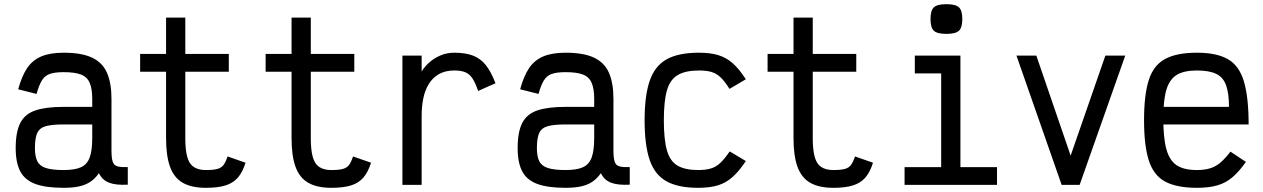

<svg xmlns="http://www.w3.org/2000/svg" viewBox="-20 -884 6040 918"><path d="M284 14Q199 14 149 -4.5Q99 -23 77 -64.5Q55 -106 55 -176Q55 -253 77 -296Q99 -339 149 -356Q199 -373 284 -373H421V-411Q421 -459 409 -487.5Q397 -516 367.5 -527.5Q338 -539 284 -539Q242 -539 218 -530.5Q194 -522 180 -499Q166 -476 155 -435L67 -457Q84 -520 109.5 -558Q135 -596 177 -614Q219 -632 284 -632Q370 -632 420 -608.5Q470 -585 491.5 -536Q513 -487 513 -411V-166Q513 -128 519 -110.5Q525 -93 542 -88.5Q559 -84 591 -85V-1Q534 2 501.5 -10.5Q469 -23 453 -56Q435 -30 411.5 -14.5Q388 1 357 7.5Q326 14 284 14ZM284 -71Q338 -71 367.5 -84.5Q397 -98 409 -131.5Q421 -165 421 -224V-289H284Q230 -289 200 -281Q170 -273 158.5 -249Q147 -225 147 -176Q147 -136 158.5 -113Q170 -90 200 -80.5Q230 -71 284 -71Z M965 14Q896 14 854 -10Q812 -34 793 -86.5Q774 -139 774 -223V-541H650V-626H774V-800H866V-626H1074V-541H866V-223Q866 -138 888 -104.5Q910 -71 965 -71Q1001 -71 1020 -76.5Q1039 -82 1049 -95.5Q1059 -109 1068 -136L1154 -106Q1140 -61 1117.5 -35Q1095 -9 1058.5 2.5Q1022 14 965 14Z M1565 14Q1496 14 1454 -10Q1412 -34 1393 -86.5Q1374 -139 1374 -223V-541H1250V-626H1374V-800H1466V-626H1674V-541H1466V-223Q1466 -138 1488 -104.5Q1510 -71 1565 -71Q1601 -71 1620 -76.5Q1639 -82 1649 -95.5Q1659 -109 1668 -136L1754 -106Q1740 -61 1717.5 -35Q1695 -9 1658.5 2.5Q1622 14 1565 14Z M1904 0V-618H1996V-542Q2009 -564 2031.5 -584.5Q2054 -605 2085 -618.5Q2116 -632 2152 -632Q2206 -632 2242 -618Q2278 -604 2303 -572.5Q2328 -541 2349 -486L2266 -449Q2253 -488 2239 -509Q2225 -530 2205 -538.5Q2185 -547 2152 -547Q2108 -547 2077.5 -529Q2047 -511 2029 -480.5Q2011 -450 2003.5 -411.5Q1996 -373 1996 -332V0Z M2684 14Q2599 14 2549 -4.5Q2499 -23 2477 -64.5Q2455 -106 2455 -176Q2455 -253 2477 -296Q2499 -339 2549 -356Q2599 -373 2684 -373H2821V-411Q2821 -459 2809 -487.5Q2797 -516 2767.5 -527.5Q2738 -539 2684 -539Q2642 -539 2618 -530.5Q2594 -522 2580 -499Q2566 -476 2555 -435L2467 -457Q2484 -520 2509.5 -558Q2535 -596 2577 -614Q2619 -632 2684 -632Q2770 -632 2820 -608.5Q2870 -585 2891.5 -536Q2913 -487 2913 -411V-166Q2913 -128 2919 -110.5Q2925 -93 2942 -88.5Q2959 -84 2991 -85V-1Q2934 2 2901.5 -10.5Q2869 -23 2853 -56Q2835 -30 2811.5 -14.5Q2788 1 2757 7.5Q2726 14 2684 14ZM2684 -71Q2738 -71 2767.5 -84.5Q2797 -98 2809 -131.5Q2821 -165 2821 -224V-289H2684Q2630 -289 2600 -281Q2570 -273 2558.5 -249Q2547 -225 2547 -176Q2547 -136 2558.5 -113Q2570 -90 2600 -80.5Q2630 -71 2684 -71Z M3318 14Q3222 14 3166 -17.5Q3110 -49 3086 -120Q3062 -191 3062 -309Q3062 -427 3086.5 -498Q3111 -569 3167.5 -600.5Q3224 -632 3322 -632Q3377 -632 3415.5 -620Q3454 -608 3484.5 -580.5Q3515 -553 3546 -505L3468 -459Q3446 -494 3426.5 -513Q3407 -532 3383 -539.5Q3359 -547 3322 -547Q3258 -547 3221 -525.5Q3184 -504 3169 -452.5Q3154 -401 3154 -309Q3154 -218 3168.5 -166Q3183 -114 3219 -92.5Q3255 -71 3318 -71Q3354 -71 3379 -78.5Q3404 -86 3424.5 -105.5Q3445 -125 3469 -160L3546 -114Q3515 -67 3483.5 -38.5Q3452 -10 3413 2Q3374 14 3318 14Z M3965 14Q3896 14 3854 -10Q3812 -34 3793 -86.5Q3774 -139 3774 -223V-541H3650V-626H3774V-800H3866V-626H4074V-541H3866V-223Q3866 -138 3888 -104.5Q3910 -71 3965 -71Q4001 -71 4020 -76.5Q4039 -82 4049 -95.5Q4059 -109 4068 -136L4154 -106Q4140 -61 4117.5 -35Q4095 -9 4058.5 2.5Q4022 14 3965 14Z M4480 0V-591L4538 -533H4354V-618H4572V0ZM4305 0V-85H4747V0ZM4505 -722Q4461 -722 4445 -737Q4429 -752 4429 -793Q4429 -834 4445 -849Q4461 -864 4505 -864Q4549 -864 4565 -849Q4581 -834 4581 -793Q4581 -752 4565 -737Q4549 -722 4505 -722Z M5056 0 4840 -618H4935L5099 -140L5265 -618H5360L5142 0Z M5703 14Q5607 14 5551.5 -15.5Q5496 -45 5473 -116Q5450 -187 5450 -309Q5450 -432 5473 -502.5Q5496 -573 5551.5 -602.5Q5607 -632 5703 -632Q5797 -632 5851 -601Q5905 -570 5927.5 -494.5Q5950 -419 5950 -289H5479V-373H5856Q5856 -439 5842 -477Q5828 -515 5794.5 -531Q5761 -547 5703 -547Q5641 -547 5606.5 -526Q5572 -505 5557 -455.5Q5542 -406 5542 -318Q5542 -224 5557 -170Q5572 -116 5606.5 -93.5Q5641 -71 5703 -71Q5738 -71 5765 -79Q5792 -87 5815 -106.5Q5838 -126 5863 -159L5937 -110Q5904 -63 5872 -36Q5840 -9 5800 2.5Q5760 14 5703 14Z"/></svg>

Font: Victor Mono SemiBold
Style: Regular
Weight: 600
Monospace: yes
Designer: Rune Bjørnerås
Version: Version 1.561;gftools[0.9.30]